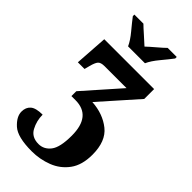

<svg xmlns="http://www.w3.org/2000/svg" viewBox="-307 -833 1141 1141"><g transform="rotate(45 263.5 -263.0)"><path d="M190 -606H332Q347 -640 382 -682Q417 -724 439 -753V-766H363Q346 -749 313.5 -721.5Q281 -694 260 -674Q239 -694 207.5 -721.5Q176 -749 159 -766H83V-753Q105 -724 140 -682Q175 -640 190 -606ZM226 240Q294 240 356 216Q418 192 457 139Q496 86 496 -1Q496 -114 432 -165Q368 -216 274 -222L479 -453V-536H60L46 -328H102L111 -362Q120 -397 131.5 -410.5Q143 -424 175 -424H359L161 -200V-159H195Q329 -159 329 6Q329 104 299 142.5Q269 181 224 181Q166 181 142 136.5Q118 92 118 40Q62 40 39 60Q16 80 16 116Q16 158 61 199Q106 240 226 240Z"/></g></svg>

Font: Noto Serif SemiCondensed Extra
Style: Regular
Weight: 800
Width: 4
Designer: Monotype Design Team
Foundry: Monotype Imaging Inc.
Version: Version 1.002